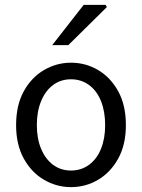

<svg xmlns="http://www.w3.org/2000/svg" viewBox="-20 -755 582 787"><path d="M271 12Q212 12 160.5 -18Q109 -48 77.5 -105Q46 -162 46 -242Q46 -324 77.5 -381Q109 -438 160.5 -468Q212 -498 271 -498Q331 -498 382 -468Q433 -438 464.5 -381Q496 -324 496 -242Q496 -162 464.5 -105Q433 -48 382 -18Q331 12 271 12ZM271 -56Q313 -56 345 -79.5Q377 -103 394 -145Q411 -187 411 -242Q411 -298 394 -340.5Q377 -383 345 -406.5Q313 -430 271 -430Q229 -430 197.5 -406.5Q166 -383 148.5 -340.5Q131 -298 131 -242Q131 -187 148.5 -145Q166 -103 197.5 -79.5Q229 -56 271 -56ZM194 -570 323 -735H413L418 -726L260 -570Z"/></svg>

Font: Source Sans 3 ExtraLight
Style: Regular
Weight: 400
Version: Version 3.052;hotconv 1.1.0;makeotfexe 2.6.0